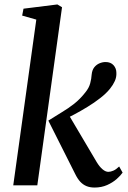

<svg xmlns="http://www.w3.org/2000/svg" viewBox="-20 -832 576 862"><path d="M39.5 0 143 -744 79.5 -762 85.5 -793 237.5 -812 258.5 -799.5 147.5 0ZM404.5 10Q384 10 368.2 3.5Q352.5 -3 340.2 -16.2Q328 -29.5 317.5 -51L197 -290.5Q228 -310.5 257 -327.8Q286 -345 312.8 -366Q339.5 -387 363 -417Q379.5 -437 385 -458Q390.5 -479 391.5 -497Q393.5 -517.5 403.2 -529.8Q413 -542 426.8 -547.8Q440.5 -553.5 454 -553.5Q477 -553.5 489.8 -539.2Q502.5 -525 502.5 -505Q503.5 -486 495.5 -468.2Q487.5 -450.5 474.5 -434.5Q457.5 -413 430.2 -391.8Q403 -370.5 372.2 -351.8Q341.5 -333 313 -318Q284.5 -303 264.5 -293L281.5 -328.5L414 -104.5Q427 -83 440.5 -71.8Q454 -60.5 466.5 -60.5Q476.5 -60.5 488.8 -65.8Q501 -71 515 -84.5L530.5 -57Q521.5 -44 503.8 -28.2Q486 -12.5 460.8 -1.2Q435.5 10 404.5 10Z"/></svg>

Font: Merriweather 48pt Medium
Style: Italic
Weight: 500
Italic angle: -7.8°
Version: Version 2.101